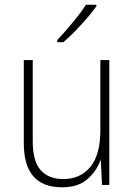

<svg xmlns="http://www.w3.org/2000/svg" viewBox="-20 -785 570 815"><path d="M243 10Q81 10 81 -177V-530H119V-185Q119 -101 152.5 -63Q186 -25 249 -25Q321 -25 363.5 -76.5Q406 -128 406 -233V-530H444V0H413L408 -104H406Q390 -59 351 -24.5Q312 10 243 10ZM223 -615Q255 -649 289 -690Q323 -731 345 -765H389V-758Q373 -735 349 -707.5Q325 -680 299 -653Q273 -626 249 -606H223Z"/></svg>

Font: Noto Sans Mono Condensed ExtraLight
Style: Regular
Weight: 200
Width: 3
Designer: Monotype Design Team
Foundry: Monotype Imaging Inc.
Version: Version 2.014; ttfautohint (v1.8.4.7-5d5b)